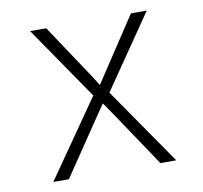

<svg xmlns="http://www.w3.org/2000/svg" viewBox="-66 -621 733 692"><g transform="rotate(-10 300.0 -275.0)"><path d="M75 0 271 -282 87 -550H146L279 -350L301 -315L324 -350L456 -550H514L330 -282L525 0H467L326 -210L300 -248L274 -210L132 0Z"/></g></svg>

Font: JetBrains Mono Extra Light
Style: Regular
Weight: 200
Monospace: yes
Designer: Philipp Nurullin, Konstantin Bulenkov
Foundry: JetBrains
Version: 2.002